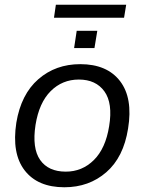

<svg xmlns="http://www.w3.org/2000/svg" viewBox="-20 -782 611 811"><path d="M252 9Q139 9 84 -62.5Q29 -134 49 -264Q69 -384 142 -447.5Q215 -511 319 -511Q432 -511 487 -439.5Q542 -368 521 -239Q502 -118 429 -54.5Q356 9 252 9ZM258 -57Q327 -57 376.5 -106Q426 -155 441 -249Q457 -346 421 -396Q385 -446 313 -446Q243 -446 194 -397Q145 -348 130 -254Q115 -156 149.5 -106.5Q184 -57 258 -57ZM208 -707 216 -762H513L504 -707ZM293 -579 304 -652H391L379 -579Z"/></svg>

Font: Mulish
Style: Italic
Weight: 400
Italic angle: -9°
Designer: Vernon Adams
Foundry: Vernon Adams
Version: Version 3.603; ttfautohint (v1.8.3)